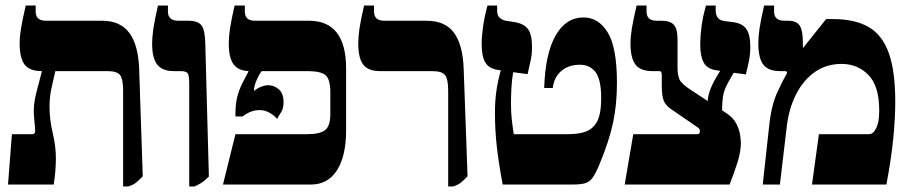

<svg xmlns="http://www.w3.org/2000/svg" viewBox="-20 -667 3280 694"><path d="M9 0 23 -182H96Q109 -182 107 -199L103 -245Q99 -285 111 -330.5Q123 -376 131 -408V-410H130Q87 -410 69 -433.5Q51 -457 51 -510Q51 -535 56 -565Q61 -595 73 -647H109V-625Q109 -592 146 -592H349Q415 -592 447.5 -548Q480 -504 483 -418L496 -30Q482 -15 472 -7Q462 1 444 7H425V-340Q425 -380 414.5 -395Q404 -410 368 -410H180Q175 -386 167 -352.5Q159 -319 159 -282Q159 -234 170.5 -186.5Q182 -139 182 -94Q182 -75 180 -48.5Q178 -22 174 0Z M664 7V-363Q664 -391 659.5 -400.5Q655 -410 632 -410H608Q567 -410 548.5 -433.5Q530 -457 530 -507Q530 -534 534.5 -564.5Q539 -595 551 -647H587V-625Q587 -592 625 -592H661Q695 -592 708 -575.5Q721 -559 722 -510L735 -29Q719 -13 707 -5.5Q695 2 683 7Z M786 0 831 -182H1089Q1138 -182 1156 -197.5Q1174 -213 1174 -254V-334Q1174 -380 1157 -395Q1140 -410 1090 -410H926Q916 -397 907 -376Q898 -355 898 -340V-338Q908 -347 923 -353Q938 -359 949 -359Q971 -359 988 -344Q1005 -329 1005 -297Q1005 -274 995 -259.5Q985 -245 982 -237Q970 -251 953.5 -260Q937 -269 918 -269Q886 -269 857 -246H831V-255Q831 -296 839.5 -324Q848 -352 859 -372Q870 -392 878 -408V-410Q840 -412 823.5 -435.5Q807 -459 807 -508Q807 -535 811.5 -565Q816 -595 828 -647H865V-625Q865 -592 902 -592H1097Q1231 -592 1231 -419V-196Q1231 -103 1198 -51.5Q1165 0 1104 0Z M1600 7V-340Q1600 -380 1589 -395Q1578 -410 1542 -410H1353Q1311 -410 1293 -433.5Q1275 -457 1275 -510Q1275 -535 1279.5 -565Q1284 -595 1296 -647H1332V-625Q1332 -592 1370 -592H1522Q1589 -592 1621 -548.5Q1653 -505 1656 -418L1670 -30Q1656 -15 1646 -7Q1636 1 1618 7Z M1797 0Q1783 -74 1776 -135Q1769 -196 1769 -260Q1769 -298 1773.5 -333Q1778 -368 1790 -413L1781 -414Q1747 -419 1734 -441.5Q1721 -464 1721 -508Q1721 -535 1726 -570.5Q1731 -606 1742 -647H1777V-628Q1777 -611 1786 -603Q1795 -595 1808 -592L1841 -587Q1875 -581 1889 -561Q1903 -541 1903 -498Q1903 -470 1898 -448.5Q1893 -427 1887 -399L1835 -406Q1830 -379 1828.5 -348Q1827 -317 1827 -293Q1827 -263 1829.5 -239Q1832 -215 1837 -182H2033Q2072 -182 2096.5 -191Q2121 -200 2135 -222Q2153 -250 2153 -312Q2153 -380 2132.5 -406.5Q2112 -433 2076 -433Q2036 -433 2009.5 -411Q1983 -389 1978 -349H1947Q1951 -474 1988.5 -539Q2026 -604 2089 -604Q2143 -604 2176.5 -550Q2210 -496 2210 -367Q2210 -288 2195.5 -221.5Q2181 -155 2148 -76Q2134 -42 2123 -26Q2112 -10 2096 -5Q2080 0 2048 0Z M2238 0 2269 -182H2500Q2505 -182 2507 -184Q2510 -187 2510 -193Q2510 -200 2504 -205L2405 -273Q2387 -285 2379.5 -302Q2372 -319 2372 -361V-395Q2372 -410 2364 -410H2338Q2295 -410 2277 -433.5Q2259 -457 2259 -510Q2259 -535 2264 -565Q2269 -595 2281 -647H2317V-625Q2317 -592 2354 -592H2371Q2403 -592 2416 -577Q2429 -562 2429 -526V-422Q2429 -396 2436 -380Q2443 -364 2477 -342L2538 -302Q2539 -323 2549 -347.5Q2559 -372 2573 -394L2583 -411L2569 -413Q2536 -418 2523.5 -441Q2511 -464 2511 -507Q2511 -534 2515.5 -570Q2520 -606 2532 -647H2567V-628Q2567 -613 2574.5 -603Q2582 -593 2598 -591L2629 -587Q2663 -583 2677.5 -562.5Q2692 -542 2692 -498Q2692 -471 2687.5 -448.5Q2683 -426 2676 -398L2632 -404L2612 -369Q2597 -342 2593.5 -319.5Q2590 -297 2590 -268L2607 -257Q2631 -241 2642 -219Q2653 -197 2655.5 -177.5Q2658 -158 2658 -151Q2658 -120 2646 -81Q2634 -42 2617 0Z M2737 0 2760 -210Q2768 -287 2789.5 -333Q2811 -379 2821 -396Q2825 -402 2825 -405Q2825 -410 2815 -410H2800Q2757 -410 2739 -433.5Q2721 -457 2721 -510Q2721 -535 2725.5 -565Q2730 -595 2742 -647H2778V-625Q2778 -592 2816 -592H2830Q2859 -592 2870.5 -574.5Q2882 -557 2882 -513V-495L2883 -494L2966 -598H2991Q3070 -598 3119.5 -569.5Q3169 -541 3192.5 -475.5Q3216 -410 3216 -299Q3216 -242 3209 -169Q3202 -96 3184 0H2915L2940 -182H3121Q3137 -182 3147 -204Q3154 -218 3156 -234.5Q3158 -251 3158 -268Q3158 -356 3119 -396Q3080 -436 3022 -436Q2968 -436 2926.5 -407.5Q2885 -379 2858.5 -328Q2832 -277 2824 -211L2799 0Z"/></svg>

Font: Noto Serif Hebrew Condensed Black
Style: Regular
Weight: 900
Width: 3
Designer: Monotype Design Team
Foundry: Monotype Imaging Inc.
Version: Version 2.004; ttfautohint (v1.8.4.7-5d5b)